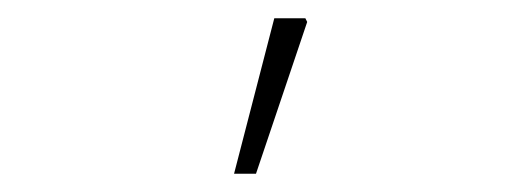

<svg xmlns="http://www.w3.org/2000/svg" viewBox="-20 -750 572 210"><path d="M236 -560 280 -730H314L316 -726L260 -560Z"/></svg>

Font: Source Sans 3
Style: Regular
Weight: 200
Designer: Paul D. Hunt
Foundry: Adobe
Version: Version 3.046;hotconv 1.0.118;makeotfexe 2.5.65603